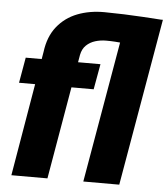

<svg xmlns="http://www.w3.org/2000/svg" viewBox="-54 -809 749 857"><g transform="rotate(5 321.0 -380.5)"><path d="M190.4 0H28.8L124 -561Q132.8 -629.9 168.5 -674.6Q204.1 -719.2 258.8 -740.5Q313.5 -761.7 379.9 -761.2Q423.3 -760.7 466.8 -759.3Q510.3 -757.8 553.5 -755.1Q596.7 -752.4 640.1 -749.5L561.5 -618.2Q521 -624.5 480 -629.9Q439 -635.3 397.9 -635.3Q372.6 -635.3 349.4 -628.2Q326.2 -621.1 309.3 -605Q292.5 -588.9 287.1 -561.5ZM351.1 0 481 -750H642.1L512.2 0ZM381.8 -528.3 361.3 -414.1H26.9L46.9 -528.3Z"/></g></svg>

Font: Roboto Black
Style: Italic
Weight: 900
Italic angle: -12°
Designer: Christian Robertson
Foundry: Google
Version: Version 3.0; 2020